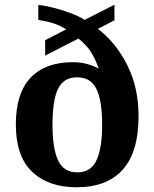

<svg xmlns="http://www.w3.org/2000/svg" viewBox="-20 -782 653 812"><path d="M304 10Q185 10 116 -55.5Q47 -121 47 -255Q47 -388 109.5 -453.5Q172 -519 288 -519Q321 -519 349.5 -511Q378 -503 397 -492Q387 -524 368.5 -556Q350 -588 312 -619L171 -547V-612L260 -658Q235 -674 207 -683Q179 -692 142 -698V-761Q167 -759 203 -750Q239 -741 276 -727.5Q313 -714 338 -698L464 -762V-696L394 -660Q471 -601 518.5 -506Q566 -411 566 -291Q566 -139 499 -64.5Q432 10 304 10ZM307 -53Q364 -53 388 -104Q412 -155 412 -254Q412 -356 388 -405.5Q364 -455 306 -455Q249 -455 225.5 -406.5Q202 -358 202 -254Q202 -155 225.5 -104Q249 -53 307 -53Z"/></svg>

Font: Noto Serif Vithkuqi
Style: Regular
Weight: 400
Version: Version 1.005